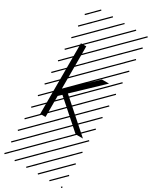

<svg xmlns="http://www.w3.org/2000/svg" viewBox="-340 -1027 1212 1522"><g transform="rotate(30 265.5 -266.0)"><path d="M136.7 0H87.9V-646H136.7V-253.4L376 -480.5H440.4L197.3 -249.5L479 0H412.1L165 -218.8L136.7 -191.9ZM526.9 410.6 533.7 417.5 525.4 425.8 518.6 418.9ZM526.9 304.7 533.7 311.5 419.4 425.8 412.6 418.9ZM526.9 198.7 533.7 205.6 313.5 425.8 306.6 418.9ZM526.9 92.3 533.7 99.1 207.5 425.8 200.7 418.9ZM526.9 -13.2 533.7 -6.3 101.6 425.8 94.7 418.9ZM526.9 -119.1 533.7 -112.3 3.4 418 -3.4 411.1ZM526.9 -225.6 533.7 -218.8 3.4 311.5 -3.4 304.7ZM526.9 -331.5 533.7 -324.7 3.4 205.6 -3.4 198.7ZM526.9 -438 533.7 -431.2 3.4 99.1 -3.4 92.3ZM526.9 -543.5 533.7 -536.6 3.4 -6.3 -3.4 -13.2ZM526.9 -649.4 533.7 -642.6 3.4 -112.3 -3.4 -119.1ZM526.9 -755.9 533.7 -749 3.4 -218.8 -3.4 -225.6ZM526.9 -861.8 533.7 -855 3.4 -324.7 -3.4 -331.5ZM516.6 -958 523.4 -951.2 3.4 -431.2 -3.4 -438ZM411.1 -958 418 -951.2 3.4 -536.6 -3.4 -543.5ZM305.2 -958 312 -951.2 3.4 -642.6 -3.4 -649.4ZM198.7 -958 205.6 -951.2 3.4 -749 -3.4 -755.9ZM92.3 -958 99.1 -951.2 3.4 -855 -3.4 -861.8Z"/></g></svg>

Font: AzarMehrMSRS2
Style: Regular
Weight: 1
Designer: Amin Abedi
Version: Version 1.00